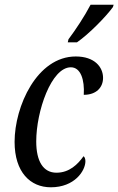

<svg xmlns="http://www.w3.org/2000/svg" viewBox="-20 -786 503 816"><path d="M268 -606H307C359 -642 431 -716 460 -756L463 -766H365C339 -716 301 -659 271 -619ZM196 10C297 10 343 -60 343 -101C343 -110 340 -119 335 -122C311 -88 275 -52 220 -52C164 -52 134 -100 134 -185C134 -313 198 -500 281 -500C323 -500 340 -447 336 -383C390 -383 418 -415 418 -455C418 -501 382 -546 302 -546C137 -546 42 -334 42 -183C42 -54 109 10 196 10Z"/></svg>

Font: Noto Serif ExtraCondensed
Style: Italic
Weight: 400
Width: 2
Italic angle: -12°
Designer: Monotype Design Team
Foundry: Monotype Imaging Inc.
Version: Version 2.014